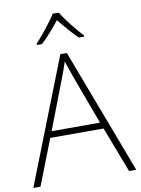

<svg xmlns="http://www.w3.org/2000/svg" viewBox="-101 -1015 792 1082"><g transform="rotate(-10 295.0 -474.0)"><path d="M313 -948H278C253 -906 197 -838 160 -797V-790H189C226 -824 266 -871 295 -908C325 -871 364 -824 400 -790H430V-797C392 -838 337 -906 313 -948ZM548 0H589L318 -716H281L0 0H41L143 -261H448ZM330 -578 434 -297H157L265 -578C275 -604 288 -638 298 -670C310 -636 323 -600 330 -578Z"/></g></svg>

Font: Noto Sans Georgian ExtraLight
Style: Regular
Weight: 200
Designer: Monotype Design Team, Akaki Razmadze
Foundry: Google LLC
Version: Version 2.005